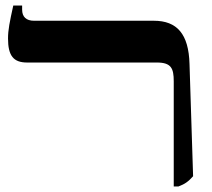

<svg xmlns="http://www.w3.org/2000/svg" viewBox="-20 -667 765 694"><path d="M608 7H625C649 -2 661 -11 678 -30L665 -436C662 -544 620 -592 536 -592H103C75 -592 60 -606 60 -632V-647H28C15 -588 9 -559 9 -528C9 -465 29 -441 78 -441H547C599 -441 608 -420 608 -373Z"/></svg>

Font: Noto Serif Hebrew SemiCondensed
Style: Bold
Weight: 700
Width: 4
Designer: Monotype Design Team
Foundry: Monotype Imaging Inc.
Version: Version 2.004